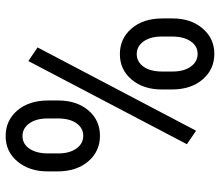

<svg xmlns="http://www.w3.org/2000/svg" viewBox="-69 -692 771 673"><g transform="rotate(-90 316.5 -355.5)"><path d="M52.2 -574.2V-539.6C52.2 -495 64 -459 87.4 -431.6C110.8 -404.3 140.8 -390.6 177.2 -390.6C213.7 -390.6 243.4 -404.3 266.4 -431.6C289.3 -459 300.8 -494 300.8 -536.6V-572.3C300.8 -616.9 289.1 -652.8 265.9 -680.2C242.6 -707.5 212.7 -721.2 176.3 -721.2C139.5 -721.2 109.6 -707.3 86.7 -679.4C63.7 -651.6 52.2 -616.5 52.2 -574.2ZM115.2 -536.6V-572.8C115.2 -599.8 120.8 -621.4 131.8 -637.7C142.9 -654 157.7 -662.1 176.3 -662.1C194.5 -662.1 209.3 -654.1 220.7 -637.9C232.1 -621.8 237.8 -600.6 237.8 -574.2V-538.6C237.8 -510.6 232.2 -488.7 220.9 -472.9C209.7 -457.1 195.1 -449.2 177.2 -449.2C158.7 -449.2 143.7 -457.3 132.3 -473.4C120.9 -489.5 115.2 -510.6 115.2 -536.6ZM339.4 -174.3V-138.7C339.4 -94.1 351.1 -58.1 374.5 -30.8C397.9 -3.4 427.9 10.3 464.4 10.3C500.2 10.3 529.8 -3.4 553.2 -30.8C576.7 -58.1 588.4 -93.3 588.4 -136.2V-170.9C588.4 -216.1 576.7 -252.4 553.2 -279.8C529.8 -307.1 499.8 -320.8 463.4 -320.8C426.9 -320.8 397.1 -307 374 -279.5C350.9 -252 339.4 -217 339.4 -174.3ZM402.3 -136.2V-172.9C402.3 -200.5 408 -222.2 419.4 -238C430.8 -253.8 445.5 -261.7 463.4 -261.7C481.6 -261.7 496.4 -253.7 507.8 -237.8C519.2 -221.8 524.9 -200.7 524.9 -174.3V-137.7C524.9 -110.7 519.4 -89 508.3 -72.8C497.2 -56.5 482.6 -48.3 464.4 -48.3C445.8 -48.3 430.8 -56.4 419.4 -72.5C408 -88.6 402.3 -109.9 402.3 -136.2ZM194.8 -53.7 486.8 -609.4 439 -641.6 147.5 -85.9Z"/></g></svg>

Font: Roboto Condensed
Style: Regular
Weight: 400
Designer: Google
Version: Version 2.134; 2016